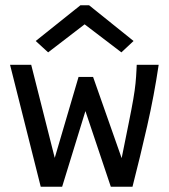

<svg xmlns="http://www.w3.org/2000/svg" viewBox="-20 -705 640 726"><path d="M134 1 18 -460H98L187 -108L277 -414H332L440 -107Q456 -187 467 -241Q478 -295 484 -330Q490 -365 492.5 -390.5Q495 -416 496 -439L497 -460H580Q563 -345 536.5 -228.5Q510 -112 481 1H399L303 -285L215 1ZM162 -507 115 -550 284 -685H317L485 -550L439 -507L300 -613Z"/></svg>

Font: Inconsolata Expanded Medium
Style: Regular
Weight: 500
Width: 7
Monospace: yes
Designer: Raph Levien, Cyreal, Brenton Simpson
Foundry: Raph Levien, Cyreal, Google
Version: Version 3.001; ttfautohint (v1.8.2.53-6de2)